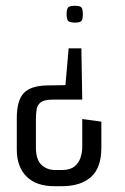

<svg xmlns="http://www.w3.org/2000/svg" viewBox="-20 -493 431 663"><path d="M239 -473Q257 -473 261.5 -467Q266 -461 266 -445Q266 -427 261.5 -421Q257 -415 239 -415Q220 -415 215 -421Q210 -427 210 -445Q210 -461 215 -467Q220 -473 239 -473ZM261 -326 264 -149H162Q133 -149 121 -140Q109 -131 106.5 -115.5Q104 -100 104 -81V16Q104 58 123 76Q142 94 170 94H195Q222 94 237 82Q252 70 258 51.5Q264 33 264 16V-82L330 -73V17Q330 86 294.5 118Q259 150 193 150H168Q105 150 71.5 116.5Q38 83 38 23V-85Q38 -146 62 -171.5Q86 -197 143 -198L206 -199L217 -326Z"/></svg>

Font: Smooch Sans Medium
Style: Regular
Weight: 500
Designer: Robert E. Leuschke
Foundry: Robert E. Leuschke
Version: Version 1.010; ttfautohint (v1.8.3)